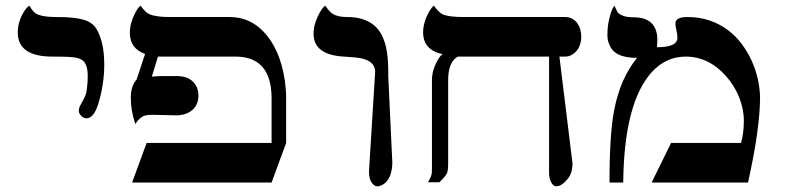

<svg xmlns="http://www.w3.org/2000/svg" viewBox="-20 -637 2740 670"><path d="M163.1 -439.5Q42 -439.5 42 -523.9Q42 -563.5 66.4 -600.6Q74.2 -612.3 82.5 -617.2Q96.2 -592.8 110.4 -586.9Q133.3 -577.6 173.1 -577.6Q212.9 -577.6 235.6 -575Q258.3 -572.3 274.4 -567.4Q304.2 -557.6 316.9 -535.6Q343.8 -490.2 343.8 -411.6Q343.8 -345.2 324.2 -278.8Q308.1 -224.1 281.7 -224.1Q271.5 -224.1 263.2 -232.9Q254.9 -241.7 254.9 -250Q254.9 -258.3 258.5 -265.9Q262.2 -273.4 266.6 -281.2Q279.3 -302.7 281.2 -314.5Q286.1 -343.3 286.1 -372.6Q286.1 -401.9 276.9 -416.7Q267.6 -431.6 244.1 -436Q239.7 -436.5 233.6 -437.3Q227.5 -438 218.3 -438.5Q199.7 -439.5 163.1 -439.5Z M452.1 -204.1Q436.5 -251 436.5 -294.4Q436.5 -337.9 456.5 -358.9L486.3 -448.7Q433.1 -467.8 433.1 -522Q433.1 -559.6 456.1 -599.6Q462.9 -611.8 470.7 -617.2Q487.8 -592.8 501.5 -587.4Q524.4 -577.6 572.3 -577.6H781.2Q849.1 -577.6 897 -529.3Q957.5 -467.8 974.1 -355Q978.5 -323.2 978.5 -295.9V-138.2L927.7 0H440.9L491.7 -138.2H927.7V-293.9Q927.7 -439.5 801.3 -439.5H531.2L509.8 -369.6Q529.3 -371.6 551.3 -371.6H596.2Q633.3 -371.6 652.8 -352.5Q672.4 -333.5 672.4 -303.5Q672.4 -273.4 653.3 -255.1Q634.3 -236.8 599.6 -234.4L513.2 -236.3Q488.3 -236.3 479.5 -231.4Q463.9 -223.1 452.1 -204.1Z M1267.6 -38.6 1289.1 -385.7Q1289.1 -430.2 1220.2 -436.5Q1200.7 -438 1180.2 -439.5Q1074.2 -445.3 1074.2 -519.5Q1074.2 -557.1 1099.6 -599.6Q1106.9 -611.8 1115.2 -617.2Q1131.3 -593.8 1142.1 -587.9Q1159.7 -577.6 1191.2 -577.6Q1222.7 -577.6 1246.3 -569.8Q1270 -562 1286.1 -548.1Q1302.2 -534.2 1311.8 -515.4Q1321.3 -496.6 1326.7 -474.6Q1335 -439.9 1335 -379.4H1334.5L1349.1 -68.8Q1347.7 -10.7 1314.9 7.8Q1305.2 13.2 1295.7 13.2Q1286.1 13.2 1276.9 0Q1267.6 -13.2 1267.6 -38.6Z M1896 -439.5H1577.6Q1543.9 -420.4 1543.9 -358.4V-66.9Q1543.9 -41 1539.1 -31.2Q1533.2 -20 1513.2 -1H1473.6Q1485.8 -22.5 1486.6 -32Q1487.3 -41.5 1487.3 -51.3V-357.4Q1487.3 -393.6 1509.8 -431.6Q1516.6 -442.9 1524.9 -447.8Q1456.5 -462.4 1456.5 -523.9Q1456.5 -561 1480 -600.6Q1486.8 -611.8 1494.1 -617.2Q1511.2 -593.3 1524.9 -586.9Q1546.9 -577.6 1596.2 -577.6H1951.7Q1978 -577.6 1994.1 -556.6Q2008.3 -537.1 2008.3 -509.8Q2008.3 -465.3 1975.6 -445.8Q1965.3 -439.5 1951.7 -439.5H1932.1L1978 -65.4Q1977.1 -34.2 1963.9 -16.6Q1941.4 13.2 1920.9 13.2Q1911.6 13.2 1903.8 0Q1896 -13.2 1896 -35.2Z M2336.9 -555.2Q2336.9 -577.6 2378.9 -577.6Q2420.9 -577.6 2457 -565.2Q2493.2 -552.7 2521.2 -531.2Q2549.3 -509.8 2569.8 -481.7Q2590.3 -453.6 2604 -422.9Q2630.4 -363.3 2632.3 -297.9Q2632.3 -189 2590.3 0H2253.9L2321.8 -138.2H2565.9Q2575.7 -172.9 2575.7 -215.1Q2575.7 -257.3 2559.1 -298.1Q2542.5 -338.9 2514.6 -370.1Q2453.6 -439.5 2373 -439.5Q2303.7 -439.5 2254.4 -385.3Q2157.7 -278.3 2154.8 0H2106.9Q2106.9 -168.9 2123 -251.5Q2144 -362.8 2203.1 -435.1Q2130.4 -435.1 2110.4 -472.7Q2099.6 -492.7 2099.6 -512.5Q2099.6 -532.2 2101.3 -545.7Q2103 -559.1 2106.4 -572.8Q2113.8 -605 2124 -617.2Q2127.9 -609.9 2130.4 -603.8Q2132.8 -597.7 2136 -593Q2139.2 -588.4 2152.8 -582.5Q2166.5 -576.7 2190.4 -576.7Q2273.9 -576.7 2273.9 -497.1Q2273.9 -490.2 2272.5 -472.2Q2343.8 -472.2 2343.8 -504.9Q2343.8 -519 2340.3 -532Q2336.9 -544.9 2336.9 -555.2Z"/></svg>

Font: Cardo-Italic
Style: Italic
Weight: 400
Italic angle: -12°
Designer: David J. Perry
Foundry: David J. Perry
Version: Version 0.991